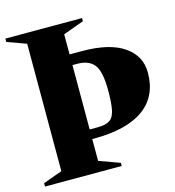

<svg xmlns="http://www.w3.org/2000/svg" viewBox="-111 -792 805 885"><g transform="rotate(-15 292.0 -350.0)"><path d="M-5 3V-13L86 -46V-654L-5 -687V-703H361V-688L262 -652V-556H321Q452 -556 520.5 -509Q589 -462 589 -382Q589 -269 508 -210.5Q427 -152 270 -152H262V-48L361 -12V3ZM285 -505H262V-198H301Q338 -198 357.5 -210.5Q377 -223 384 -256Q391 -289 391 -350Q391 -439 366 -472Q341 -505 285 -505Z"/></g></svg>

Font: Wittgenstein Black
Style: Regular
Weight: 900
Designer: Jörg Drees
Foundry: Jörg Drees
Version: Version 1.303; ttfautohint (v1.8.4.7-5d5b)